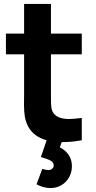

<svg xmlns="http://www.w3.org/2000/svg" viewBox="-20 -710 484 972"><path d="M238 -435V-237V-208.5Q238 -182.5 240 -166.5Q242 -150.5 249 -140Q269.5 -107.5 330 -107.5Q353 -107.5 394 -113V0Q339.5 10 292 9.5L283 36Q312.5 51 328.2 75Q344 99 344 131Q344 163 329.2 188.5Q314.5 214 289.8 228Q265 242 236 242Q199.5 242 165 223L194 145Q213.5 151 224 151Q236.5 151 244.2 144Q252 137 252 128Q252 112 236.2 103.2Q220.5 94.5 187 85L216 0Q152 -17.5 124 -67Q110.5 -92 106 -118Q101.5 -144 101.5 -179.5L102 -229V-435H10V-540H102V-690H238V-540H394V-435Z"/></svg>

Font: Hauora ExtraBold
Style: Regular
Weight: 800
Designer: Wayne Shih
Foundry: WCYS
Version: Version 1.001